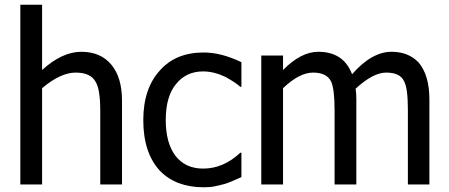

<svg xmlns="http://www.w3.org/2000/svg" viewBox="-20 -780 1899 812"><path d="M496 -354V0H404V-311Q404 -401 385 -433Q364 -473 300 -473Q236 -473 158 -407V0H66V-760H158V-484Q243 -561 324 -561Q405 -561 450.5 -507Q496 -453 496 -354Z M841 12Q725 12 657 -57Q586 -133 586 -272Q586 -406 657 -483Q724 -558 841 -558Q916 -558 1001 -517V-413H996Q975 -432 933 -455Q884 -478 839 -478Q767 -478 724 -424Q681 -372 681 -272Q681 -176 722 -121Q764 -67 839 -67Q925 -67 996 -134H1001V-31Q951 -8 930 -2Q927 -1 912 2.5Q897 6 888 8Q871 12 841 12Z M1796 -359V0H1705V-315Q1705 -408 1689 -436Q1673 -473 1613 -473Q1558 -473 1484 -405Q1487 -385 1487 -359V0H1395V-315Q1395 -404 1380 -436Q1361 -473 1304 -473Q1246 -473 1177 -407V0H1085V-545H1177V-484Q1253 -561 1326 -561Q1433 -561 1469 -466Q1552 -561 1636 -561Q1708 -561 1751 -515Q1796 -461 1796 -359Z"/></svg>

Font: Yekan
Style: Regular
Weight: 400
Designer: ParsMizban Co
Foundry: ParsMizban Co
Version: Version 2.000